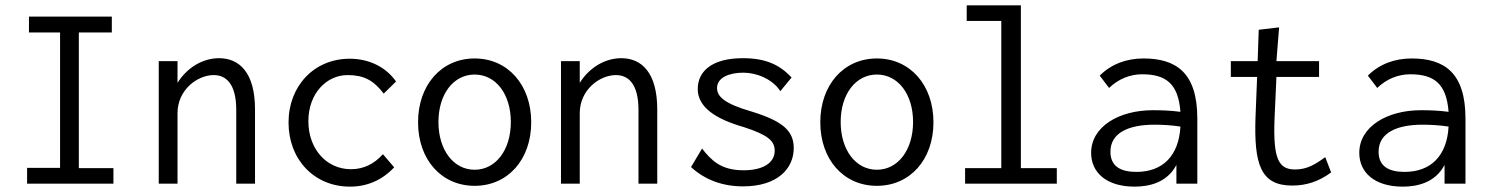

<svg xmlns="http://www.w3.org/2000/svg" viewBox="-20 -685 5540 716"><path d="M81 0H403V-58H274V-564H397V-623H88V-564H204V-59H81Z M572 0H642V-263C642 -350 716 -405 777 -405C824 -405 861 -371 861 -275V0H931V-277C931 -415 872 -468 797 -468C735 -468 677 -432 642 -376V-457H572Z M1285 11C1349 11 1405 -13 1450 -61L1408 -110C1375 -73 1335 -54 1289 -54C1197 -54 1130 -130 1130 -233C1130 -338 1199 -405 1276 -405C1335 -405 1372 -387 1411 -336L1457 -381C1420 -434 1358 -466 1284 -466C1152 -466 1056 -365 1056 -228C1056 -90 1152 11 1285 11Z M1750 8C1874 8 1961 -90 1961 -229C1961 -368 1874 -467 1750 -467C1626 -467 1539 -368 1539 -229C1539 -90 1626 8 1750 8ZM1750 -52C1671 -52 1615 -126 1615 -230C1615 -334 1671 -407 1750 -407C1829 -407 1885 -334 1885 -230C1885 -126 1829 -52 1750 -52Z M2072 0H2142V-263C2142 -350 2216 -405 2277 -405C2324 -405 2361 -371 2361 -275V0H2431V-277C2431 -415 2372 -468 2297 -468C2235 -468 2177 -432 2142 -376V-457H2072Z M2751 10C2879 10 2940 -56 2940 -133C2940 -198 2897 -234 2783 -269C2679 -299 2654 -326 2654 -357C2654 -395 2698 -414 2752 -414C2802 -414 2861 -390 2890 -345L2932 -396C2887 -444 2835 -468 2750 -468C2639 -468 2582 -422 2582 -353C2582 -285 2649 -241 2754 -211C2839 -183 2869 -162 2869 -123C2869 -78 2826 -50 2753 -50C2668 -50 2633 -87 2598 -131L2557 -62C2609 -14 2675 10 2751 10Z M3250 8C3374 8 3461 -90 3461 -229C3461 -368 3374 -467 3250 -467C3126 -467 3039 -368 3039 -229C3039 -90 3126 8 3250 8ZM3250 -52C3171 -52 3115 -126 3115 -230C3115 -334 3171 -407 3250 -407C3329 -407 3385 -334 3385 -230C3385 -126 3329 -52 3250 -52Z M3579 0H3921V-58H3787V-665H3585V-607H3714V-58H3579Z M4211 11C4264 11 4332 -3 4367 -70V0H4445V-243C4445 -415 4365 -467 4244 -467C4181 -467 4124 -446 4081 -403L4116 -357C4151 -391 4195 -408 4239 -408C4327 -408 4374 -374 4382 -268C4344 -273 4310 -274 4279 -274C4153 -274 4049 -213 4049 -115C4049 -41 4107 11 4211 11ZM4121 -119C4121 -190 4189 -220 4285 -220C4315 -220 4350 -218 4382 -213C4376 -104 4316 -44 4218 -44C4163 -44 4121 -62 4121 -119Z M4799 7C4851 7 4898 -8 4944 -42L4922 -99C4885 -72 4854 -53 4810 -53C4749 -53 4727 -90 4733 -243L4740 -398H4899V-457H4740L4750 -583L4674 -574L4670 -457H4570V-398H4668L4662 -248C4656 -72 4681 7 4799 7Z M5211 11C5264 11 5332 -3 5367 -70V0H5445V-243C5445 -415 5365 -467 5244 -467C5181 -467 5124 -446 5081 -403L5116 -357C5151 -391 5195 -408 5239 -408C5327 -408 5374 -374 5382 -268C5344 -273 5310 -274 5279 -274C5153 -274 5049 -213 5049 -115C5049 -41 5107 11 5211 11ZM5121 -119C5121 -190 5189 -220 5285 -220C5315 -220 5350 -218 5382 -213C5376 -104 5316 -44 5218 -44C5163 -44 5121 -62 5121 -119Z"/></svg>

Font: Inconsolata
Style: Regular
Weight: 400
Monospace: yes
Designer: Raph Levien, Cyreal, Brenton Simpson
Foundry: Raph Levien, Cyreal, Google
Version: Version 3.100